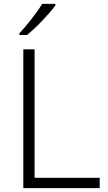

<svg xmlns="http://www.w3.org/2000/svg" viewBox="-20 -968 555 988"><path d="M265 -940V-948H197C171 -904 117 -836 80 -797V-788H119C169 -828 235 -899 265 -940ZM100 0H493V-53H158V-714H100Z"/></svg>

Font: Noto Sans Telugu Light
Style: Regular
Weight: 300
Designer: Jelle Bosma - Monotype Design Team
Foundry: Monotype Imaging Inc.
Version: Version 2.005